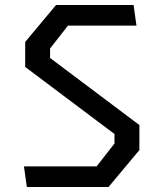

<svg xmlns="http://www.w3.org/2000/svg" viewBox="-20 -750 660 770"><path d="M76 -82.8H367.5L439.2 -174.5V-212.5L81 -481.5V-581.8L204.8 -730H515.7L527.3 -647.2H252.5L180.8 -555.5V-517.5L539 -248.5V-148.2L415.2 0H87.7Z"/></svg>

Font: Monaspace Krypton Var ExLight
Style: Regular
Weight: 200
Designer: Riley Cran and the Lettermatic Team
Version: Version 1.200 (Monaspace Krypton Var)